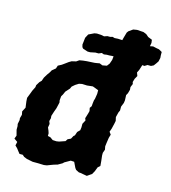

<svg xmlns="http://www.w3.org/2000/svg" viewBox="-109 -806 811 910"><g transform="rotate(15 296.0 -350.5)"><path d="M135 15 120 12 105 9 90 3 81 -5H65L57 -15L47 -28L36 -39L40 -57L23 -69L29 -85L22 -112V-130L20 -140L24 -160L23 -169L28 -187L25 -203L36 -224L32 -254L31 -271L40 -294L46 -310L56 -330L57 -340L68 -358L77 -367L83 -384L94 -402L104 -416L110 -427L127 -441L132 -456L149 -465L163 -475L178 -486L190 -493L211 -498L224 -507L241 -510L260 -512L296 -514L304 -515L321 -518L336 -512L357 -516L367 -529L374 -549L376 -567H368L356 -566H343L329 -564L318 -568L304 -562H288L264 -557H251L227 -565L222 -571L219 -583L221 -599L223 -617L233 -636L260 -649L272 -651L292 -650L308 -647L323 -652H337L348 -655L358 -652L375 -653L395 -652H396L399 -664L407 -692L413 -700L433 -714L451 -717L483 -715L498 -709L511 -698L531 -690L533 -675L530 -658L545 -661L563 -657L575 -655L591 -646V-630L592 -617L588 -599L580 -587L571 -575L559 -569H542L529 -561L518 -562V-561L510 -536L503 -522L509 -506L500 -490L495 -473L498 -464L491 -447L492 -434L487 -416L481 -405L482 -379L480 -366L472 -346V-327L467 -316L461 -292L465 -274L462 -259L456 -234L450 -217L459 -205L454 -188L450 -161L448 -145L451 -129L445 -112V-99L448 -73L450 -49L439 -39L431 -18L422 -2L416 2L400 13L365 7H360L344 -1L338 -9L325 -36L308 -37L280 -21L274 -15L253 -3L236 2L225 6L204 14L190 16L161 15ZM218 -108 231 -110 260 -120 267 -131 282 -138 290 -153 296 -158 302 -176 314 -188 316 -202V-220L326 -239L322 -249L330 -275L333 -287L330 -302L337 -312L338 -325L340 -341L343 -350L347 -375V-393L329 -400L318 -404L308 -403L290 -401L266 -402L251 -399L235 -389L221 -377L216 -366L207 -356L198 -346L191 -330L185 -320L183 -300L185 -289L182 -276L178 -259L171 -240L164 -218L165 -207L161 -192L166 -179L163 -161L169 -147L173 -135V-122L186 -119L200 -109Z"/></g></svg>

Font: Winky Rough SemiBold
Style: Italic
Weight: 600
Italic angle: -8.97852°
Designer: Simon Atzbach
Foundry: typofactur
Version: Version 1.206; ttfautohint (v1.8.4.7-5d5b)